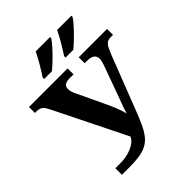

<svg xmlns="http://www.w3.org/2000/svg" viewBox="-256 -1068 1206 1206"><g transform="rotate(-45 347.0 -465.5)"><path d="M693.8 -661.1H674.8Q660.2 -661.1 650.1 -657.7Q640.1 -654.3 631.8 -645.5Q623.5 -636.7 616 -621.6Q608.4 -606.4 599.1 -583L453.1 -207Q436.5 -164.6 421.6 -132.6Q406.7 -100.6 390.1 -77.4Q373.5 -54.2 353.8 -39.3Q334 -24.4 308.6 -15.6Q283.2 -6.8 250.2 -3.4Q217.3 0 173.8 0H111.8V-58.1H155.8Q181.2 -58.1 206.8 -62.7Q232.4 -67.4 254.9 -76.7Q277.3 -85.9 294.4 -99.6Q311.5 -113.3 319.8 -131.8L84 -607.9Q76.7 -622.6 70.3 -632.8Q64 -643.1 55.9 -649.2Q47.9 -655.3 37.8 -658.2Q27.8 -661.1 13.2 -661.1H0V-713.9H342.8V-661.1H307.1Q281.2 -661.1 267.1 -651.9Q252.9 -642.6 252.9 -620.1Q252.9 -606 257.6 -592.3Q262.2 -578.6 270 -563L346.2 -401.9Q354.5 -384.3 363.5 -364.7Q372.6 -345.2 380.6 -325.4Q388.7 -305.7 395 -286.6Q401.4 -267.6 404.8 -251Q411.1 -271.5 418.7 -293.2Q426.3 -314.9 437 -342.8L509.8 -543Q519 -567.4 523.9 -585.4Q528.8 -603.5 528.8 -611.8Q528.8 -637.7 512.5 -649.4Q496.1 -661.1 462.9 -661.1H441.9V-713.9H693.8ZM191.9 -771V-784.2Q202.6 -800.3 214.1 -818.8Q225.6 -837.4 237.1 -856.9Q248.5 -876.5 258.8 -895.5Q269 -914.6 276.9 -931.2H404.3V-920.9Q398.9 -912.1 389.4 -900.1Q379.9 -888.2 367.7 -874.5Q355.5 -860.8 341.6 -846.4Q327.6 -832 313.5 -818.4Q299.3 -804.7 285.9 -792.5Q272.5 -780.3 261.2 -771ZM382.3 -771V-784.2Q392.6 -800.3 404.3 -818.8Q416 -837.4 427.5 -856.9Q439 -876.5 449.2 -895.5Q459.5 -914.6 467.3 -931.2H594.2V-920.9Q588.9 -912.1 579.3 -900.1Q569.8 -888.2 557.6 -874.5Q545.4 -860.8 531.5 -846.4Q517.6 -832 503.4 -818.4Q489.3 -804.7 475.8 -792.5Q462.4 -780.3 451.2 -771Z"/></g></svg>

Font: Droid Serif
Style: Bold
Weight: 700
Designer: Monotype Design team
Foundry: Monotype Imaging Inc.
Version: Version 1.03